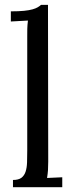

<svg xmlns="http://www.w3.org/2000/svg" viewBox="-20 -775 312 795"><path d="M92.8 -625Q92.8 -640.6 93 -655.3Q93.3 -669.9 95.7 -689.9L24.9 -686V-728Q57.6 -728 79.3 -730.2Q101.1 -732.4 114.7 -736.3Q128.4 -740.2 136.2 -744.9Q144 -749.5 149.9 -754.9H178.7L179.7 -106Q179.7 -85.9 178.7 -70.6Q177.7 -55.2 174.8 -38.1L237.8 -41V0H33.7V-29.8Q56.6 -29.8 68.6 -38.8Q80.6 -47.9 85.9 -64Q91.3 -80.1 92 -102.5Q92.8 -125 92.8 -151.9Z"/></svg>

Font: Parastoo FD
Style: FD
Weight: 400
Foundry: Saber Rastikerdar (saber.rastikerdar@gmail.com)
Version: Version 2.0.1